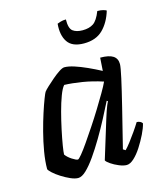

<svg xmlns="http://www.w3.org/2000/svg" viewBox="-107 -788 740 868"><g transform="rotate(-15 263.0 -353.5)"><path d="M152 0Q137 0 116.5 -9Q96 -18 75.5 -31Q55 -44 41.5 -56.5Q28 -69 26 -75Q26 -112 33.5 -156Q41 -200 52.5 -244Q64 -288 76 -325Q88 -362 97.5 -386.5Q107 -411 110 -415Q115 -422 129.5 -435.5Q144 -449 161.5 -464Q179 -479 195 -489.5Q211 -500 220 -500Q239 -500 265.5 -491.5Q292 -483 323 -469Q354 -455 384 -439L388 -500Q429 -500 448 -487.5Q467 -475 467 -449Q467 -435 456 -385Q445 -335 425.5 -256Q406 -177 380 -73L391 -66Q402 -77 416.5 -96Q431 -115 446 -136.5Q461 -158 472 -176Q481 -176 488.5 -172Q496 -168 498 -163Q493 -142 479.5 -114.5Q466 -87 449 -60.5Q432 -34 413.5 -17Q395 0 379 0Q364 0 343.5 -8.5Q323 -17 307 -28Q291 -39 288 -46L343 -225Q349 -244 354 -259Q359 -274 363.5 -284.5Q368 -295 371 -301L366 -304Q349 -270 327.5 -229Q306 -188 282 -147.5Q258 -107 234.5 -73.5Q211 -40 190 -20Q169 0 152 0ZM172 -81Q176 -81 190.5 -98.5Q205 -116 225 -145Q245 -174 268 -208.5Q291 -243 312.5 -278Q334 -313 351.5 -343Q369 -373 377 -391Q328 -407 281.5 -414.5Q235 -422 199 -423Q188 -411 176.5 -380.5Q165 -350 154.5 -310.5Q144 -271 135.5 -231Q127 -191 122 -160.5Q117 -130 117 -119Q127 -105 145.5 -93Q164 -81 172 -81ZM335 -581Q280 -581 258.5 -613Q237 -645 242 -698Q246 -700 257.5 -703.5Q269 -707 283 -707Q282 -665 298.5 -652.5Q315 -640 344 -640Q375 -640 394.5 -653Q414 -666 430 -707Q446 -707 457 -704Q468 -701 472 -698Q456 -645 423.5 -613Q391 -581 335 -581Z"/></g></svg>

Font: Texturina 12pt Medium
Style: Italic
Weight: 500
Italic angle: -11°
Designer: Guillermo Torres Carreño
Foundry: Omnibus-Type
Version: Version 1.002